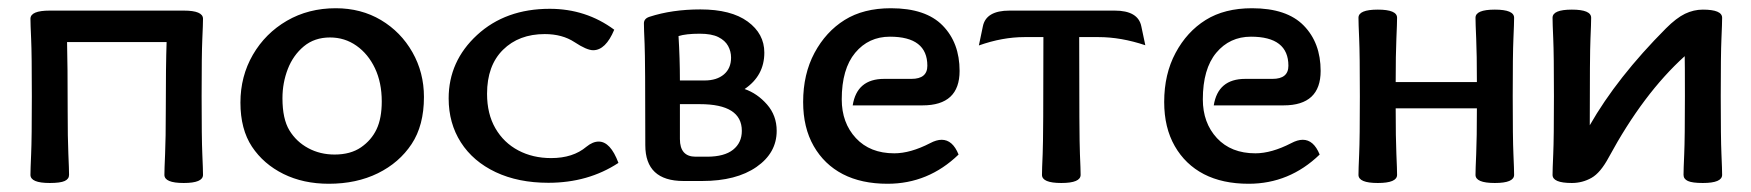

<svg xmlns="http://www.w3.org/2000/svg" viewBox="-20 -444 4295 471"><path d="M430.7 4.9Q383.3 4.9 383.3 -15.1Q383.3 -27.8 385 -66.2Q386.7 -104.5 386.7 -173.3Q386.7 -284.7 388.7 -340.8H144.5Q146 -284.7 146 -173.3Q146 -104.5 147.7 -66.2Q149.4 -27.8 149.4 -15.1Q149.4 -4.9 138.7 0Q127.9 4.9 102.1 4.9Q54.7 4.9 54.7 -15.1Q54.7 -27.8 56.4 -66.2Q58.1 -104.5 58.1 -208Q58.1 -311 56.4 -348.1Q54.7 -385.3 54.7 -397.9Q54.7 -418 102.1 -418H430.7Q478 -418 478 -397.9Q478 -385.3 476.3 -348.1Q474.6 -311 474.6 -208Q474.6 -104.5 476.3 -66.2Q478 -27.8 478 -15.1Q478 4.9 430.7 4.9Z M786.6 6.8Q724.1 6.8 675.3 -17.3Q626.5 -41.5 598.1 -84.2Q569.8 -127 569.8 -192.4Q569.8 -256.8 600.3 -309.6Q630.9 -362.3 683.8 -393.1Q736.8 -423.8 803.7 -423.8Q865.7 -423.8 914.6 -394.8Q963.4 -365.7 991.7 -315.9Q1020 -266.1 1020 -206.1Q1020 -136.2 989.7 -90.6Q959.5 -44.9 907 -19Q854.5 6.8 786.6 6.8ZM800.8 -64.9Q839.8 -64.9 865.5 -82.5Q891.1 -100.1 903.8 -127Q916.5 -153.8 916.5 -195.3Q916.5 -241.2 899.9 -276.4Q883.3 -311.5 854.5 -331.8Q825.7 -352.1 789.6 -352.1Q751.5 -352.1 725.3 -330.3Q699.2 -308.6 686 -274.7Q672.9 -240.7 672.9 -203.1Q672.9 -152.3 689.9 -124.3Q707 -96.2 736.1 -80.6Q765.1 -64.9 800.8 -64.9Z M1325.2 4.4Q1251.5 4.4 1196 -21.7Q1140.6 -47.9 1110.6 -94.7Q1080.6 -141.6 1080.6 -202.6Q1080.6 -293.9 1150.4 -358.2Q1220.2 -422.4 1328.6 -422.4Q1417.5 -422.4 1486.8 -371.1Q1465.8 -320.8 1435.1 -320.8Q1419.4 -320.8 1389.4 -340.6Q1359.4 -360.4 1316.4 -360.4Q1252.9 -360.4 1213.9 -321.8Q1174.8 -283.2 1174.8 -213.9Q1174.8 -164.6 1195.3 -129.2Q1215.8 -93.8 1251.5 -75Q1287.1 -56.2 1332 -56.2Q1385.7 -56.2 1418.5 -84Q1434.1 -96.7 1448.7 -96.7Q1477.5 -96.7 1497.1 -44.4Q1422.9 4.4 1325.2 4.4Z M1714.4 -59.6Q1756.8 -59.6 1778.3 -76.7Q1799.8 -93.8 1799.8 -123Q1799.8 -188.5 1696.8 -188.5H1647.9V-103Q1647.9 -59.6 1686.5 -59.6ZM1708.5 -246.6Q1738.3 -246.6 1755.9 -261.5Q1773.4 -276.4 1773.4 -302.7Q1773.4 -317.9 1766.1 -331.3Q1758.8 -344.7 1742.2 -353Q1725.6 -361.3 1696.8 -361.3Q1662.6 -361.3 1644.5 -355.5Q1647.9 -299.8 1647.9 -246.6ZM1702.6 0H1656.7Q1563 0 1563 -87.9Q1563 -298.3 1561.3 -336.2Q1559.6 -374 1559.6 -386.7Q1559.6 -398.4 1573.2 -402.8Q1628.9 -420.9 1698.2 -420.9Q1773.4 -420.9 1814.2 -391.1Q1855 -361.3 1855 -314.9Q1855 -258.3 1806.6 -225.6Q1837.9 -214.8 1861.6 -187.7Q1885.3 -160.6 1885.3 -123Q1885.3 -68.8 1835.7 -34.4Q1786.1 0 1702.6 0Z M2157.2 6.8Q2093.3 6.8 2047.6 -16.8Q2002 -40.5 1976.1 -85.7Q1950.2 -130.9 1950.2 -193.8Q1950.2 -262.2 1978 -314.2Q2005.9 -366.2 2052 -395Q2098.1 -423.8 2165.5 -423.8Q2251 -423.8 2292.5 -381.3Q2334 -338.9 2334 -270Q2334 -185.5 2243.2 -185.5H2071.8Q2082 -250.5 2148.9 -250.5H2215.8Q2254.9 -250.5 2254.9 -282.7Q2254.9 -354 2163.1 -354Q2110.8 -354 2077.9 -314.5Q2044.9 -274.9 2044.9 -200.2Q2044.9 -142.6 2079.6 -105.2Q2114.3 -67.9 2173.8 -67.9Q2213.4 -67.9 2261.7 -92.8Q2277.3 -101.1 2290 -101.1Q2316.9 -101.1 2331.5 -64.9Q2257.3 6.8 2157.2 6.8Z M2583.5 4.9Q2536.1 4.9 2536.1 -15.1Q2536.1 -27.8 2537.8 -66.2Q2539.6 -104.5 2539.6 -353H2493.2Q2439 -353 2381.3 -332.5L2391.1 -379.4Q2398.9 -418 2456.5 -418H2714.4Q2772 -418 2779.8 -379.4L2789.6 -333Q2730 -353 2674.8 -353H2627.4Q2627.4 -104.5 2629.2 -66.2Q2630.9 -27.8 2630.9 -15.1Q2630.9 4.9 2583.5 4.9Z M3043 6.8Q2979 6.8 2933.3 -16.8Q2887.7 -40.5 2861.8 -85.7Q2835.9 -130.9 2835.9 -193.8Q2835.9 -262.2 2863.8 -314.2Q2891.6 -366.2 2937.7 -395Q2983.9 -423.8 3051.3 -423.8Q3136.7 -423.8 3178.2 -381.3Q3219.7 -338.9 3219.7 -270Q3219.7 -185.5 3128.9 -185.5H2957.5Q2967.8 -250.5 3034.7 -250.5H3101.6Q3140.6 -250.5 3140.6 -282.7Q3140.6 -354 3048.8 -354Q2996.6 -354 2963.6 -314.5Q2930.7 -274.9 2930.7 -200.2Q2930.7 -142.6 2965.3 -105.2Q3000 -67.9 3059.6 -67.9Q3099.1 -67.9 3147.5 -92.8Q3163.1 -101.1 3175.8 -101.1Q3202.6 -101.1 3217.3 -64.9Q3143.1 6.8 3043 6.8Z M3647 4.9Q3599.6 4.9 3599.6 -15.1Q3599.6 -27.8 3601.3 -66.2Q3603 -104.5 3603 -178.2H3403.8Q3403.8 -104.5 3405.5 -66.2Q3407.2 -27.8 3407.2 -15.1Q3407.2 4.9 3359.9 4.9Q3312.5 4.9 3312.5 -15.1Q3312.5 -27.8 3314.2 -66.2Q3315.9 -104.5 3315.9 -208Q3315.9 -311 3314.2 -349.1Q3312.5 -387.2 3312.5 -400.4Q3312.5 -420.4 3359.9 -420.4Q3407.2 -420.4 3407.2 -400.4Q3407.2 -387.2 3405.5 -349.1Q3403.8 -311 3403.8 -242.7H3603Q3603 -311 3601.3 -349.1Q3599.6 -387.2 3599.6 -400.4Q3599.6 -420.4 3647 -420.4Q3694.3 -420.4 3694.3 -400.4Q3694.3 -387.2 3692.6 -349.1Q3690.9 -311 3690.9 -208Q3690.9 -104.5 3692.6 -66.2Q3694.3 -27.8 3694.3 -15.1Q3694.3 4.9 3647 4.9Z M4157.2 4.9Q4131.3 4.9 4120.6 0Q4109.9 -4.9 4109.9 -15.1Q4109.9 -27.8 4111.6 -66.2Q4113.3 -104.5 4113.3 -208Q4113.3 -292 4112.8 -306.2Q4011.2 -214.4 3926.8 -58.6Q3906.2 -20 3884 -7.6Q3861.8 4.9 3835.9 4.9Q3788.6 4.9 3788.6 -15.1Q3788.6 -27.8 3790.3 -66.2Q3792 -104.5 3792 -208Q3792 -311 3790.3 -349.1Q3788.6 -387.2 3788.6 -400.4Q3788.6 -420.4 3835.9 -420.4Q3883.3 -420.4 3883.3 -400.4Q3883.3 -387.2 3881.6 -349.1Q3879.9 -311 3879.9 -136.7Q3946.8 -253.9 4066.9 -374.5Q4092.3 -399.9 4113.5 -410.2Q4134.8 -420.4 4157.2 -420.4Q4204.6 -420.4 4204.6 -400.4Q4204.6 -387.2 4202.9 -349.1Q4201.2 -311 4201.2 -208Q4201.2 -104.5 4202.9 -66.2Q4204.6 -27.8 4204.6 -15.1Q4204.6 4.9 4157.2 4.9Z"/></svg>

Font: Bainsley
Style: Regular
Weight: 400
Designer: Paul James MIller
Foundry: High-Logic / Made with FontCreator
Version: Version 1.411;March 28, 2021;FontCreator 13.0.0.2683 64-bit